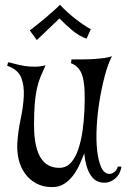

<svg xmlns="http://www.w3.org/2000/svg" viewBox="-20 -757 523 796"><path d="M434.6 -36.1Q441.4 -36.1 448.2 -40Q454.1 -43 459.5 -48.8Q464.8 -54.7 468.8 -66.4H483.4Q482.4 -56.6 477.5 -44.4Q472.7 -32.2 462.9 -22Q453.1 -11.7 438.5 -4.9Q423.8 2 404.3 0Q341.8 -5.9 329.1 -121.1Q320.3 -97.7 309.1 -73.2Q297.9 -48.8 282.2 -28.3Q266.6 -7.8 245.6 5.4Q224.6 18.6 195.3 18.6Q158.2 18.6 130.4 3.4Q102.5 -11.7 84 -37.1Q65.4 -62.5 57.6 -95.2Q49.8 -127.9 51.8 -163.1Q54.7 -211.9 65.4 -262.2Q76.2 -312.5 78.6 -356.9Q81.1 -401.4 67.9 -435.1Q54.7 -468.8 9.8 -484.4L13.7 -499Q28.3 -496.1 45.9 -491.2Q63.5 -486.3 83 -483.4Q102.5 -480.5 124.5 -480.5Q146.5 -480.5 168.9 -486.3Q157.2 -460.9 147.9 -438.5Q138.7 -416 132.8 -388.7Q127 -361.3 124 -326.2Q121.1 -291 121.1 -239.3Q121.1 -187.5 129.4 -152.3Q137.7 -117.2 152.8 -96.7Q168 -76.2 188.5 -67.9Q209 -59.6 234.4 -61.5Q258.8 -64.5 275.9 -84.5Q293 -104.5 304.2 -137.2Q315.4 -169.9 321.8 -211.9Q328.1 -253.9 330.1 -300.8Q332 -347.7 330.6 -380.9Q329.1 -414.1 323.2 -436.5Q317.4 -459 305.7 -473.1Q293.9 -487.3 274.4 -495.1L276.4 -510.7Q293.9 -510.7 318.4 -510.7Q342.8 -510.7 367.2 -512.2Q391.6 -513.7 412.6 -516.6Q433.6 -519.5 444.3 -524.4Q427.7 -492.2 414.6 -442.9Q401.4 -393.6 392.6 -339.4Q383.8 -285.2 380.9 -231Q377.9 -176.8 382.8 -133.3Q387.7 -89.8 399.9 -63Q412.1 -36.1 434.6 -36.1ZM228.5 -737.3Q257.8 -706.1 291.5 -679.7Q325.2 -653.3 356.4 -635.7L338.9 -596.7Q307.6 -607.4 278.3 -632.3Q249 -657.2 226.6 -680.7L132.8 -590.8L103.5 -630.9Q141.6 -660.2 166 -680.7Q190.4 -701.2 204.1 -713.9Q220.7 -728.5 228.5 -737.3Z"/></svg>

Font: Mystery Quest
Style: Regular
Weight: 400
Designer: Squid
Foundry: Font Diner, Inc DBA Sideshow
Version: Version 1.000